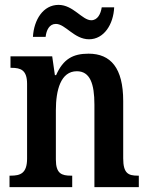

<svg xmlns="http://www.w3.org/2000/svg" viewBox="-20 -767 612 787"><path d="M345 -606C406 -606 445 -667 448 -737H397C393 -710 380 -684 354 -684C317 -684 280 -747 220 -747C157 -747 119 -686 115 -616H167C170 -643 182 -669 209 -669C248 -669 284 -606 345 -606ZM19 0H276V-47H271C233 -47 209 -55 209 -113V-315C209 -398 229 -475 295 -475C349 -475 367 -424 367 -338V0H549V-47H545C506 -47 485 -56 485 -118V-353C485 -488 434 -547 343 -547C279 -547 239 -525 210 -459H205L194 -536H23V-489H27C65 -489 91 -480 91 -423V-117C91 -56 63 -47 24 -47H19Z"/></svg>

Font: Noto Serif Tamil Condensed SemiBold
Style: Italic
Weight: 600
Width: 3
Italic angle: -12°
Designer: Indian Type Foundry, Tom Grace, and the Monotype Design Team
Foundry: Monotype Imaging Inc.
Version: Version 2.003